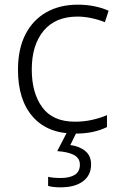

<svg xmlns="http://www.w3.org/2000/svg" viewBox="-20 -562 516 822"><path d="M301 10Q184 10 120.5 -62Q57 -134 57 -263Q57 -353 89 -415Q121 -477 178.5 -509.5Q236 -542 313 -542Q351 -542 385 -535Q419 -528 445 -516L429 -467Q402 -478 371 -484.5Q340 -491 312 -491Q217 -491 166.5 -430Q116 -369 116 -264Q116 -164 161 -102.5Q206 -41 301 -41Q340 -41 375 -49Q410 -57 438 -69V-18Q412 -5 378.5 2.5Q345 10 301 10ZM370 142Q370 188 335.5 214Q301 240 240 240Q206 240 186 234V195Q206 200 241 200Q278 200 300 186.5Q322 173 322 143Q322 115 296.5 101.5Q271 88 225 85L269 0H310L281 59Q320 64 345 84.5Q370 105 370 142Z"/></svg>

Font: Noto Sans Lao Light
Style: Regular
Weight: 300
Designer: Monotype Design Team
Foundry: Monotype Imaging Inc.
Version: Version 2.003; ttfautohint (v1.8.4.7-5d5b)